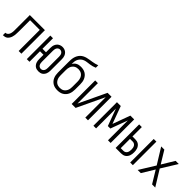

<svg xmlns="http://www.w3.org/2000/svg" viewBox="222 -1892 3057 3057"><g transform="rotate(45 1750.0 -363.5)"><path d="M17 0V-55Q28 -55 39 -59Q50 -63 58.5 -70.5Q67 -78 73 -88Q79 -98 83 -108.5Q87 -119 89 -130.5Q91 -142 92.5 -153.5Q94 -165 94 -176.5Q94 -188 94 -199Q94 -215 94 -231.5Q94 -248 94 -264V-530H434V0H373V-475H155V-264Q155 -261 155 -258Q155 -255 155 -252Q155 -231 154.5 -210.5Q154 -190 153 -169.5Q152 -149 149 -128.5Q146 -108 139.5 -89Q133 -70 121.5 -52Q110 -34 94 -21.5Q78 -9 57.5 -4.5Q37 0 17 0Z M824 8Q805 8 786.5 4Q768 0 752.5 -10Q737 -20 725.5 -35Q714 -50 707 -67Q700 -84 697.5 -102.5Q695 -121 695 -140V-237H616V0H556V-530H616V-293H695V-390Q695 -409 697.5 -427.5Q700 -446 707 -463Q714 -480 725.5 -495Q737 -510 753 -520Q769 -530 787 -535Q805 -540 824 -540Q842 -540 860.5 -535Q879 -530 894.5 -520Q910 -510 921.5 -495Q933 -480 940 -463Q947 -446 949.5 -427.5Q952 -409 952 -390V-140Q952 -121 949.5 -102.5Q947 -84 940 -67Q933 -50 921.5 -35Q910 -20 894.5 -10Q879 0 860.5 4Q842 8 824 8ZM824 -47Q840 -47 854.5 -55Q869 -63 877.5 -77Q886 -91 889 -107.5Q892 -124 892 -140V-390Q892 -406 889 -422.5Q886 -439 877.5 -453Q869 -467 854 -475Q839 -483 823 -483Q807 -483 792.5 -474.5Q778 -466 770 -452Q762 -438 759 -422Q756 -406 756 -390V-140Q756 -124 759 -107.5Q762 -91 770 -77Q778 -63 793 -55Q808 -47 824 -47Z M1250 8Q1223 8 1196.5 2.5Q1170 -3 1147 -16.5Q1124 -30 1106 -50.5Q1088 -71 1077.5 -95.5Q1067 -120 1062.5 -146.5Q1058 -173 1058 -200V-316Q1058 -336 1058 -356Q1058 -376 1058 -396V-397Q1058 -406 1058 -414.5Q1058 -423 1058 -431Q1058 -459 1059.5 -486.5Q1061 -514 1067.5 -540.5Q1074 -567 1087 -592Q1100 -617 1119.5 -636.5Q1139 -656 1163.5 -668.5Q1188 -681 1215 -688Q1242 -695 1269 -699Q1296 -703 1323.5 -707.5Q1351 -712 1377.5 -718.5Q1404 -725 1430 -735V-680Q1405 -669 1378.5 -662Q1352 -655 1325 -651Q1298 -647 1271 -644Q1244 -641 1218 -632Q1192 -623 1171 -605Q1150 -587 1137 -563Q1124 -539 1119.5 -512Q1115 -485 1115 -457Q1115 -456 1115 -454.5Q1115 -453 1115 -452Q1126 -469 1140.5 -483.5Q1155 -498 1173.5 -507.5Q1192 -517 1212 -520.5Q1232 -524 1253 -524Q1279 -524 1305.5 -518.5Q1332 -513 1355 -499.5Q1378 -486 1395.5 -465Q1413 -444 1423.5 -420Q1434 -396 1438 -369.5Q1442 -343 1442 -316V-200Q1442 -173 1437.5 -146.5Q1433 -120 1422.5 -95.5Q1412 -71 1394 -50.5Q1376 -30 1353 -16.5Q1330 -3 1303.5 2.5Q1277 8 1250 8ZM1250 -47Q1269 -47 1288 -51.5Q1307 -56 1323 -66.5Q1339 -77 1350.5 -92.5Q1362 -108 1369 -125.5Q1376 -143 1378.5 -162Q1381 -181 1381 -200V-316Q1381 -335 1378.5 -354Q1376 -373 1369 -391Q1362 -409 1350.5 -424Q1339 -439 1323 -449.5Q1307 -460 1288 -464.5Q1269 -469 1250 -469Q1231 -469 1212.5 -464.5Q1194 -460 1178 -449.5Q1162 -439 1150 -424Q1138 -409 1131 -391Q1124 -373 1121.5 -354Q1119 -335 1119 -316V-200Q1119 -181 1121.5 -162Q1124 -143 1131 -125.5Q1138 -108 1149.5 -92.5Q1161 -77 1177 -66.5Q1193 -56 1212 -51.5Q1231 -47 1250 -47Z M1566 0V-530H1627V-70L1845 -530H1934V0H1873V-460L1655 0Z M2056 0V-530H2142L2250 -235L2358 -530H2444V0H2384V-447L2278 -159H2222L2116 -447V0Z M2884 0V-530H2944V0ZM2556 0V-530H2616V-319H2679Q2699 -319 2718.5 -314.5Q2738 -310 2754.5 -299Q2771 -288 2783 -272Q2795 -256 2802 -237.5Q2809 -219 2811.5 -199Q2814 -179 2814 -160Q2814 -140 2811.5 -120Q2809 -100 2802 -81.5Q2795 -63 2783 -47Q2771 -31 2754.5 -20Q2738 -9 2718.5 -4.5Q2699 0 2679 0ZM2679 -55Q2697 -55 2713 -64.5Q2729 -74 2738 -89.5Q2747 -105 2750 -123Q2753 -141 2753 -160Q2753 -178 2750 -196Q2747 -214 2738 -229.5Q2729 -245 2713 -254.5Q2697 -264 2679 -264H2616V-55Z M3052 0 3216 -265 3052 -530H3123L3250 -321L3377 -530H3448L3284 -265L3448 0H3377L3250 -209L3123 0Z"/></g></svg>

Font: Iosevka Term Light
Style: Regular
Weight: 300
Monospace: yes
Designer: Belleve Invis
Foundry: Belleve Invis
Version: Version 9.0.1; ttfautohint (v1.8.3)